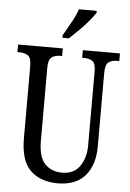

<svg xmlns="http://www.w3.org/2000/svg" viewBox="-62 -976 696 1031"><g transform="rotate(5 286.5 -460.5)"><path d="M288 10Q196 10 141.5 -42Q87 -94 87 -216V-605Q87 -649 69 -661Q51 -673 23 -673H12V-714H253V-673H243Q215 -673 197 -660.5Q179 -648 179 -601V-210Q179 -122 214.5 -85.5Q250 -49 307 -49Q371 -49 402.5 -95Q434 -141 434 -208V-605Q434 -649 417 -661Q400 -673 371 -673H361V-714H561V-673H550Q522 -673 504 -660.5Q486 -648 486 -601V-206Q486 -106 436 -48Q386 10 288 10ZM246 -784Q267 -822 288.5 -859.5Q310 -897 321 -931H417V-921Q407 -904 384 -876.5Q361 -849 333 -821Q305 -793 281 -771H246Z"/></g></svg>

Font: Noto Serif Lao ExtraCondensed
Style: Regular
Weight: 400
Width: 2
Designer: Monotype Design Team
Foundry: Monotype Imaging Inc.
Version: Version 2.003; ttfautohint (v1.8.4.7-5d5b)